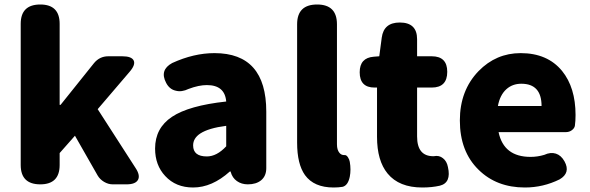

<svg xmlns="http://www.w3.org/2000/svg" viewBox="-20 -819 2619 853"><path d="M159 0Q72 0 72 -86V-713Q72 -799 159 -799Q245 -799 245 -713V-353H249L398 -539Q423 -569 461 -569H523Q565 -569 574 -550Q583 -531 555 -499L414 -334L582 -73Q604 -40 593 -20Q582 0 542 0H532H481Q461 0 442.5 -11Q424 -22 414 -39L313 -216L245 -139V-86Q245 0 159 0Z M838 14Q761 14 714 -37Q669 -85 669 -159Q669 -250 744 -300Q819 -350 985 -368Q979 -441 899 -441Q863 -441 818 -424Q787 -409 761 -416Q733 -422 718 -451Q688 -508 745 -539Q841 -583 933 -583Q1163 -583 1163 -323V-161V-72Q1163 -37 1140 -18Q1118 0 1081 0Q1053 0 1032.5 -14.5Q1012 -29 1005 -55V-57H1001Q922 14 838 14ZM899 -124Q943 -124 985 -169V-260Q907 -250 870 -226Q838 -205 838 -173Q838 -124 899 -124Z M1462 14Q1375 14 1335 -41Q1300 -90 1300 -185V-711Q1300 -799 1389 -799Q1477 -799 1477 -711V-488V-178Q1477 -153 1488 -140Q1496 -130 1509 -130Q1510 -130 1511 -130Q1519 -131 1526 -120Q1532 -111 1534 -100Q1540 -65 1534 -34Q1526 5 1502 11Q1484 14 1462 14Z M1856 14Q1753 14 1702 -48Q1655 -105 1655 -211V-320V-430H1644Q1578 -430 1578 -498Q1578 -562 1640 -567L1665 -569L1676 -652Q1685 -719 1756 -719Q1833 -719 1833 -645V-569H1898Q1967 -569 1967 -500Q1967 -430 1898 -430H1833V-213Q1833 -125 1905 -125Q1906 -125 1907 -125Q1931 -130 1948 -116Q1965 -103 1970 -77Q1986 -7 1934 6Q1899 14 1856 14Z M2312 14Q2186 14 2106 -65Q2023 -146 2023 -284Q2023 -417 2106 -503Q2184 -583 2293 -583Q2412 -583 2477 -504Q2537 -430 2537 -308Q2537 -281 2534 -260Q2532 -249 2520.5 -240.5Q2509 -232 2494 -232H2362H2195Q2218 -122 2337 -122Q2368 -122 2398 -131Q2426 -144 2449.5 -136.5Q2473 -129 2488 -102Q2516 -51 2466 -22Q2393 14 2312 14ZM2192 -348H2289H2386Q2386 -447 2296 -447Q2257 -447 2230 -423Q2201 -397 2192 -348Z"/></svg>

Font: GenSenRounded TW H
Style: Regular
Weight: 900
Version: Version 1.501;PS 1;hotconv 16.6.51;makeotf.lib2.5.65220